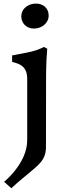

<svg xmlns="http://www.w3.org/2000/svg" viewBox="-20 -774 365 1044"><path d="M164.1 -618.7Q148.4 -618.7 135.7 -624Q123 -629.4 114.3 -638.4Q105.5 -647.5 100.6 -659.4Q95.7 -671.4 95.7 -685.1Q95.7 -697.3 100.6 -709.7Q105.5 -722.2 115.7 -731.9Q126 -741.7 141.4 -748Q156.7 -754.4 177.2 -754.4Q190.9 -754.4 203.4 -749.8Q215.8 -745.1 224.9 -736.8Q233.9 -728.5 239.3 -716.6Q244.6 -704.6 244.6 -689.9Q244.6 -673.8 238 -660.9Q231.4 -647.9 220.2 -638.4Q209 -628.9 194.3 -623.8Q179.7 -618.7 164.1 -618.7ZM127.9 -344.2Q127.9 -370.1 121.1 -386.5Q114.3 -402.8 102.8 -412.8Q91.3 -422.9 76.4 -428.2Q61.5 -433.6 45.9 -437.5V-472.7Q79.6 -479 104.2 -483.6Q128.9 -488.3 148.4 -492.9Q168 -497.6 184.6 -503.7Q201.2 -509.8 218.8 -518.6L236.8 -509.3Q231.4 -439.9 231 -397.2Q230.5 -354.5 230.5 -343.3L230 11.7Q231 37.6 227.1 56.4Q223.1 75.2 213.9 90.8Q204.6 106.4 189.7 121.1Q174.8 135.7 153.6 153.6Q132.3 171.4 104.5 194.3Q76.7 217.3 41.5 249.5L2.4 214.4Q37.6 184.6 64.9 148.9Q76.7 133.8 87.9 115.7Q99.1 97.7 108.2 77.1Q117.2 56.6 122.6 34.2Q127.9 11.7 127.9 -12.2Z"/></svg>

Font: Donegal One
Style: Regular
Weight: 400
Designer: Gary Lonergan
Foundry: Sorkin Type Co.
Version: Version 1.004